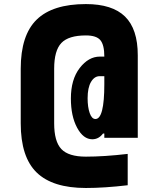

<svg xmlns="http://www.w3.org/2000/svg" viewBox="-20 -937 707 957"><path d="M500 -557.3H476.6Q450.5 -557.3 433.6 -528.6Q416.7 -500 416.7 -447.3Q416.7 -403 427.1 -373.4Q437.5 -343.8 455.7 -343.8Q500 -343.8 500 -517.6ZM666.7 -661.5V-250H500V-271.5H493.5Q472 -242.8 440.1 -242.8Q395.2 -242.8 364.3 -300.5Q333.3 -358.1 333.3 -446Q333.3 -541 377.3 -598Q421.2 -654.9 477.9 -654.9H500Q500 -713.5 480.1 -737Q460.3 -760.4 408.2 -760.4Q321.6 -760.4 285.8 -722.7Q250 -684.9 250 -594.4V-322.3Q250 -231.8 285.8 -194Q321.6 -156.2 408.2 -156.2Q498.7 -156.2 616.5 -169.9V-13.7Q500 0 408.2 0Q242.2 0 162.8 -77.1Q83.3 -154.3 83.3 -322.3V-594.4Q83.3 -761.7 162.8 -839.2Q242.2 -916.7 408.2 -916.7Q539.7 -916.7 603.2 -854.5Q666.7 -792.3 666.7 -661.5Z"/></svg>

Font: Monoid
Style: Bold
Weight: 700
Width: 4
Designer: Andreas Larsen (@larsenwork)
Version: Version 0.61